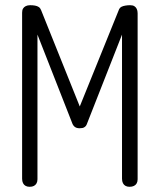

<svg xmlns="http://www.w3.org/2000/svg" viewBox="-20 -707 614 738"><path d="M94 11Q85 11 78.5 7.5Q72 4 68.5 -3Q65 -10 65 -20V-658Q65 -668 68.5 -674Q72 -680 79 -683.5Q86 -687 96 -687Q106 -687 114.5 -685.5Q123 -684 129 -680Q135 -676 138 -668L311 -237H262L438 -672Q441 -678 447 -681Q453 -684 462 -685.5Q471 -687 480 -687Q490 -687 496 -683.5Q502 -680 505.5 -673Q509 -666 509 -656V-18Q509 -9 505.5 -2.5Q502 4 495 7.5Q488 11 478 11Q469 11 462.5 7.5Q456 4 452.5 -3Q449 -10 449 -20V-574L313 -228Q311 -223 306.5 -219.5Q302 -216 297 -215Q292 -214 286 -214Q280 -214 275 -215.5Q270 -217 266 -220.5Q262 -224 259 -230L124 -574V-18Q124 -9 120.5 -2.5Q117 4 110.5 7.5Q104 11 94 11Z"/></svg>

Font: Fredoka Condensed Light
Style: Regular
Weight: 300
Width: 3
Designer: Ben Nathan
Foundry: Milena B. Brandão, Ben Nathan
Version: Version 2.001